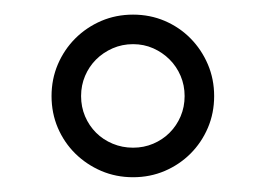

<svg xmlns="http://www.w3.org/2000/svg" viewBox="-20 -740 360 260"><path d="M270 -609.9Q270 -586.9 261.5 -566.9Q252.9 -546.9 238 -532Q223.1 -517.1 203.1 -508.5Q183.1 -500 160.2 -500Q137.2 -500 117.2 -508.5Q97.2 -517.1 82 -532Q66.9 -546.9 58.3 -566.9Q49.8 -586.9 49.8 -609.9Q49.8 -632.8 58.3 -652.8Q66.9 -672.9 82 -688Q97.2 -703.1 117.2 -711.7Q137.2 -720.2 160.2 -720.2Q183.1 -720.2 203.1 -711.7Q223.1 -703.1 238 -688Q252.9 -672.9 261.5 -652.8Q270 -632.8 270 -609.9ZM230 -609.9Q230 -624.5 224.6 -637.2Q219.2 -649.9 209.7 -659.4Q200.2 -668.9 187.5 -674.6Q174.8 -680.2 160.2 -680.2Q145.5 -680.2 132.6 -674.6Q119.6 -668.9 110.1 -659.4Q100.6 -649.9 95.2 -637.2Q89.8 -624.5 89.8 -609.9Q89.8 -595.2 95.2 -582.5Q100.6 -569.8 110.1 -560.3Q119.6 -550.8 132.6 -545.4Q145.5 -540 160.2 -540Q174.8 -540 187.5 -545.4Q200.2 -550.8 209.7 -560.3Q219.2 -569.8 224.6 -582.5Q230 -595.2 230 -609.9Z"/></svg>

Font: Tai Heritage Pro
Style: Bold
Weight: 700
Designer: Faah Baccam, Walt Agee, Victor Gaultney, Annie Olsen, Eric Hays
Foundry: SIL International
Version: Version 2.600